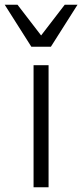

<svg xmlns="http://www.w3.org/2000/svg" viewBox="-52 -786 346 806"><path d="M88.9 0V-512.2H151.9V0ZM161.6 -589.8H79.6L-32.2 -766.1H21.5L120.6 -637.2L219.7 -766.1H273.4Z"/></svg>

Font: Clear Sans Light
Style: Regular
Weight: 300
Foundry: Intel Corporation
Version: Version 1.00